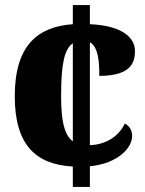

<svg xmlns="http://www.w3.org/2000/svg" viewBox="-20 -734 571 754"><path d="M266 -80V0H333V-81C444 -92 499 -154 499 -200C499 -218 491 -239 470 -249C449 -202 399 -166 333 -164V-568C366 -549 370 -494 370 -436C499 -436 510 -493 510 -534C510 -582 467 -633 333 -639V-714H266V-639C128 -629 38 -556 38 -356C38 -163 122 -88 266 -80ZM266 -564V-179C231 -205 220 -264 220 -357C220 -480 232 -541 266 -564Z"/></svg>

Font: Noto Serif Devanagari SemiCondensed Black
Style: Regular
Weight: 900
Width: 4
Designer: Universal Thirst, Indian Type Foundry and the Monotype Design Team
Foundry: Monotype Imaging Inc.
Version: Version 2.004